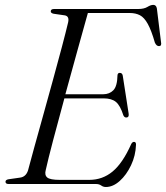

<svg xmlns="http://www.w3.org/2000/svg" viewBox="-20 -736 665 768"><path d="M363.5 0H14.5Q2 0 2 -9Q2 -17 14.5 -19L60 -25.5Q83.5 -28.5 92 -54Q101 -88.5 117.2 -147Q133.5 -205.5 153 -275.8Q172.5 -346 192 -416.8Q211.5 -487.5 227.5 -548Q243.5 -608.5 252.5 -646.5Q258 -671 239.5 -674.5L194.5 -681Q183 -683.5 183 -690.5Q183 -700 196.5 -700H532.5Q556 -700 569.5 -708.2Q583 -716.5 593 -716.5Q605 -716.5 607.5 -702L624 -568Q627.5 -552 616.5 -551.5Q606 -551 599.5 -565.5Q585.5 -614.5 571.2 -640.2Q557 -666 539.8 -675Q522.5 -684 499 -684H331.5Q314.5 -623 290.2 -535.8Q266 -448.5 241.5 -359H393Q417.5 -359 433.2 -374.8Q449 -390.5 450 -435.5Q451 -444.5 459 -444.5Q469 -444.5 471 -433.5L494.5 -282Q497 -267 486.5 -266Q478 -265 473.5 -274.5Q461 -314 443.8 -328.2Q426.5 -342.5 395 -342.5H237.5Q213 -253 192.5 -175Q172 -97 163 -56Q157.5 -36 168.8 -26.2Q180 -16.5 219.5 -16.5H337Q390 -16.5 430.2 -49.8Q470.5 -83 504.5 -159Q509 -168.5 516 -168.5Q524.5 -168.5 524 -157Q522.5 -113.5 504.2 -75Q486 -36.5 459 -12.2Q432 12 403.5 12Q393 12 384.8 6Q376.5 0 363.5 0Z"/></svg>

Font: Fraunces 72pt Light
Style: Italic
Weight: 300
Italic angle: -16°
Version: Version 1.000;[b76b70a41]